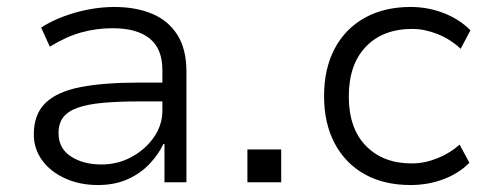

<svg xmlns="http://www.w3.org/2000/svg" viewBox="-20 -523 1398 551"><path d="M261 8Q209 8 167 -11Q125 -30 101 -63Q77 -96 77 -137Q77 -195 110.5 -227.5Q144 -260 211 -273Q278 -286 379 -286H459V-232H383Q321 -232 276.5 -228Q232 -224 203.5 -214Q175 -204 161.5 -186.5Q148 -169 148 -141Q148 -97 183.5 -74Q219 -51 271 -51Q318 -51 357.5 -72.5Q397 -94 421.5 -129Q446 -164 446 -206V-322Q446 -383 409.5 -412.5Q373 -442 303 -442Q257 -442 213.5 -430Q170 -418 123 -389L98 -444Q128 -463 163 -476Q198 -489 235 -496Q272 -503 308 -503Q370 -503 416.5 -483.5Q463 -464 489 -423Q515 -382 515 -318V0H452V-110H449Q435 -80 409 -52.5Q383 -25 346 -8.5Q309 8 261 8Z M690 0V-94H787V0Z M1158 8Q1082 8 1026.5 -23Q971 -54 940.5 -111.5Q910 -169 910 -247Q910 -326 940.5 -383.5Q971 -441 1027 -472Q1083 -503 1158 -503Q1209 -503 1254.5 -485Q1300 -467 1330 -436L1302 -383Q1272 -411 1235 -425.5Q1198 -440 1163 -440Q1079 -440 1030 -389Q981 -338 981 -246Q981 -155 1030 -104.5Q1079 -54 1162 -54Q1198 -54 1234.5 -68.5Q1271 -83 1299 -108L1327 -56Q1298 -26 1253.5 -9Q1209 8 1158 8Z"/></svg>

Font: Nunito Sans 7pt Light
Style: Regular
Weight: 300
Designer: Vernon Adams
Foundry: Vernon Adams
Version: Version 3.101;gftools[0.9.27]